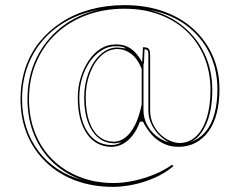

<svg xmlns="http://www.w3.org/2000/svg" viewBox="-20 -626 934 748"><path d="M465 -606Q548 -606 616 -582Q684 -558 733 -513.5Q782 -469 808.5 -409Q835 -349 835 -278Q835 -228 824.5 -186Q814 -144 793 -115Q772 -86 742.5 -70Q713 -54 675 -54Q641 -54 613.5 -68.5Q586 -83 567.5 -105.5Q549 -128 537 -152H525Q514 -121 497 -99Q480 -77 459 -65.5Q438 -54 415 -54Q354 -54 318.5 -105Q283 -156 283 -246Q283 -287 294.5 -324Q306 -361 326 -390.5Q346 -420 372.5 -436.5Q399 -453 431 -453Q460 -453 479.5 -442.5Q499 -432 512 -416Q525 -400 534 -384L537 -442Q548 -442 554 -439.5Q560 -437 562.5 -430.5Q565 -424 565 -411V-196Q565 -166 576.5 -142Q588 -118 606 -101.5Q624 -85 643.5 -77Q663 -69 679 -69Q716 -69 743 -94Q770 -119 785 -165.5Q800 -212 800 -276Q800 -345 776 -403Q752 -461 708.5 -503Q665 -545 603 -568.5Q541 -592 465 -592Q383 -592 314.5 -566Q246 -540 196.5 -492.5Q147 -445 120 -380.5Q93 -316 93 -240Q93 -168 117 -107.5Q141 -47 185 -4Q229 39 289.5 63Q350 87 423 87Q461 87 502.5 78Q544 69 582.5 53Q621 37 650 16L656 21Q623 49 581.5 67Q540 85 498 93.5Q456 102 421 102Q341 102 275 77.5Q209 53 160.5 7Q112 -39 86 -101.5Q60 -164 60 -240Q60 -305 79 -361.5Q98 -418 134 -462.5Q170 -507 220 -539.5Q270 -572 332 -589Q394 -606 465 -606ZM424 -74Q447 -74 468 -90Q489 -106 505.5 -138Q522 -170 532 -219V-358Q515 -399 490 -417Q465 -435 438 -435Q403 -435 375 -409.5Q347 -384 330.5 -341Q314 -298 314 -247Q314 -191 328 -152Q342 -113 366.5 -93.5Q391 -74 424 -74ZM539 -376V-197Q539 -168 551.5 -142.5Q564 -117 587 -98Q610 -79 641 -70Q624 -78 604.5 -95.5Q585 -113 571.5 -139Q558 -165 558 -196V-411Q558 -420 557 -424.5Q556 -429 553 -431.5Q550 -434 543 -434L541 -382ZM289 -246Q289 -159 322.5 -110Q356 -61 415 -61Q425 -61 435.5 -64Q446 -67 452 -72Q443 -70 435 -68.5Q427 -67 420 -68Q369 -70 338.5 -117.5Q308 -165 308 -247Q308 -298 324.5 -341.5Q341 -385 369.5 -412Q398 -439 433 -441Q441 -441 450 -440Q459 -439 470 -437Q465 -442 455 -444Q445 -446 431 -446Q402 -446 376 -430Q350 -414 330.5 -386Q311 -358 300 -322Q289 -286 289 -246ZM719 -71Q756 -84 780 -112Q804 -140 815.5 -182.5Q827 -225 827 -278Q827 -357 795 -421Q763 -485 704 -528.5Q645 -572 561 -588Q637 -569 692 -524.5Q747 -480 777 -416.5Q807 -353 807 -276Q807 -194 782.5 -140.5Q758 -87 719 -71ZM366 -588Q298 -576 242.5 -545.5Q187 -515 147.5 -469.5Q108 -424 87 -366Q66 -308 66 -240Q66 -180 82.5 -129Q99 -78 130 -37Q161 4 205 33Q249 62 303 76Q239 55 190 10.5Q141 -34 114 -98Q87 -162 87 -240Q87 -326 121 -397.5Q155 -469 217.5 -519Q280 -569 366 -588Z"/></svg>

Font: Kalnia Glaze Thin ExtraLight
Style: Regular
Weight: 250
Version: Version 1.110